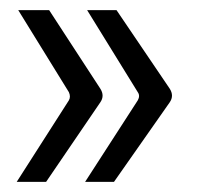

<svg xmlns="http://www.w3.org/2000/svg" viewBox="-20 -444 411 379"><path d="M315 -269Q324 -255 315 -242L205 -85H148L252 -246Q257 -255 252 -262L152 -424H210ZM178 -269Q187 -255 178 -242L71 -85H13L116 -246Q120 -253 116 -262L16 -424H77Z"/></svg>

Font: Gemunu Libre Light
Style: Regular
Weight: 300
Designer: Puspanada Ekanayake, Sola Matas, Pathum Egodawatta, Kosala Senevirathne
Foundry: mooniak
Version: Version 1.100